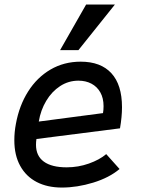

<svg xmlns="http://www.w3.org/2000/svg" viewBox="-20 -836 640 864"><path d="M44.5 -205Q44.5 -242 51.5 -278.5Q66.5 -361 106.5 -424.2Q146.5 -487.5 207.2 -523Q268 -558.5 343 -558.5Q433.5 -558.5 481.2 -506.5Q529 -454.5 529 -353.5Q529 -310.5 520 -258.5L144 -210.5Q142 -198.5 142 -184.5Q142 -134.5 177.2 -108.8Q212.5 -83 280 -83Q332 -83 380 -100Q428 -117 458 -142.5L518 -75.5Q472 -36.5 399.5 -14.2Q327 8 258.5 8Q193 8 145 -17Q97 -42 70.8 -89.8Q44.5 -137.5 44.5 -205ZM446 -358.5Q446 -394.5 431.5 -420.2Q417 -446 391.5 -459.5Q366 -473 333 -473Q288 -473 250.5 -448.5Q213 -424 188 -382.2Q163 -340.5 154.5 -289L443.5 -327Q446 -341 446 -358.5ZM250.5 -610.5 367.5 -815.5H497L333 -610.5Z"/></svg>

Font: JuliaMono Medium
Style: Italic
Weight: 500
Italic angle: -9°
Monospace: yes
Designer: cormullion
Foundry: corm
Version: Version 0.054; ttfautohint (v1.8.4)